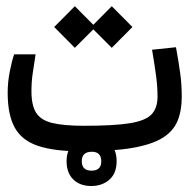

<svg xmlns="http://www.w3.org/2000/svg" viewBox="-20 -498 626 635"><path d="M248.5 2.4Q159.7 2.4 106.2 -15.4Q52.7 -33.2 29.1 -75.4Q5.4 -117.7 5.4 -190.9Q5.4 -227.1 12.5 -262.5Q19.5 -297.9 26.9 -318.4H97.7Q91.8 -280.3 87.9 -253.4Q84 -226.6 84 -196.3Q84 -149.9 99.4 -125.2Q114.7 -100.6 152.8 -91.3Q190.9 -82 258.3 -82Q356 -82 408.4 -90.3Q460.9 -98.6 481 -119.6Q501 -140.6 501 -178.2Q501 -210.9 496.3 -246.3Q491.7 -281.7 482.9 -333.5L562 -341.8Q570.8 -293.9 575.9 -256.6Q581.1 -219.2 581.1 -177.2Q581.1 -131.8 567.1 -97.9Q553.2 -64 517.1 -41.7Q481 -19.5 416 -8.5Q351.1 2.4 248.5 2.4ZM349.6 -339.8 288.6 -400.9 227.5 -339.8 159.2 -408.7 227.5 -477.5 288.6 -416 349.6 -477.5 418 -408.7ZM281.7 117.2Q244.6 117.2 222.4 95.5Q200.2 73.7 200.2 35.2Q200.2 -2.9 223.9 -24.9Q247.6 -46.9 283.2 -46.9Q318.8 -46.9 342.3 -25.6Q365.7 -4.4 365.7 35.2Q365.7 75.2 341.8 96.2Q317.9 117.2 281.7 117.2ZM282.7 66.4Q314.9 66.4 314.9 35.6Q314.9 3.9 283.7 3.9Q250.5 3.9 250.5 35.2Q250.5 66.4 282.7 66.4Z"/></svg>

Font: Cascadia Mono SemiLight
Style: Regular
Weight: 350
Monospace: yes
Designer: Aaron Bell
Foundry: Saja Typeworks
Version: Version 2404.023; ttfautohint (v1.8.4)